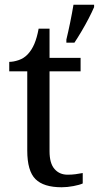

<svg xmlns="http://www.w3.org/2000/svg" viewBox="-20 -780 417 810"><path d="M240 10Q164 10 129.5 -24.5Q95 -59 95 -145V-479H19V-519Q37 -519 59 -526.5Q81 -534 97 -551Q114 -569 125 -595Q136 -621 143 -659H189V-536H320V-479H189V-142Q189 -91 210 -67Q231 -43 265 -43Q283 -43 298 -45Q313 -47 329 -50V-6Q316 0 290 5Q264 10 240 10ZM260 -613Q268 -646 276 -685Q284 -724 290 -760H377V-750Q368 -729 354 -702Q340 -675 324 -648Q308 -621 294 -600H260Z"/></svg>

Font: Noto Serif Khitan Small Script
Style: Regular
Weight: 400
Designer: LIU Zhao, ZHANG Congyu, Kushim JIANG
Foundry: Guyu Beijing Co. Ltd.
Version: Version 1.000; ttfautohint (v1.8.4.7-5d5b)